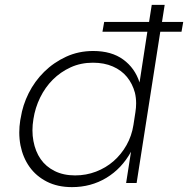

<svg xmlns="http://www.w3.org/2000/svg" viewBox="-20 -750 771 787"><path d="M637 -620 540 0H497L517 -128Q479 -59 416 -21Q353 17 275 17Q216 17 172 -5.5Q128 -28 101 -66Q74 -104 64 -154Q59 -180 59 -207Q59 -231 63 -257L65 -267Q73 -319 97.5 -368Q122 -417 161 -455.5Q200 -494 251 -517.5Q302 -541 362 -541Q437 -541 485 -506Q533 -471 552 -412L584 -620H400L407 -660H591L602 -730H655L644 -660H731L724 -620ZM288 -31Q333 -31 373.5 -46.5Q414 -62 445.5 -89.5Q477 -117 498.5 -155Q520 -193 527 -238L535 -290Q538 -309 538 -326Q538 -349 533 -370Q523 -407 500.5 -434.5Q478 -462 442.5 -477.5Q407 -493 361 -493Q311 -493 269.5 -474Q228 -455 196.5 -423.5Q165 -392 144.5 -350Q124 -308 117 -262Q113 -238 113 -216Q113 -193 117 -172Q125 -129 146.5 -98Q168 -67 204 -49Q240 -31 288 -31Z"/></svg>

Font: Sora ExtraLight
Style: Italic
Weight: 200
Designer: Jonathan Barnbrook, Juli√°n Moncada
Version: Version 1.000